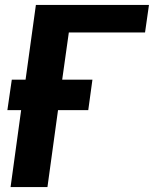

<svg xmlns="http://www.w3.org/2000/svg" viewBox="-20 -761 626 781"><path d="M23 0H173L216 -313H339L356 -437H233L260 -629H570L586 -741H126L84 -437H28L10 -313H66Z"/></svg>

Font: Cheyenne Sans
Style: Bold Italic
Weight: 700
Italic angle: -8.13011°
Designer: The Public Sans project authors (U.S. Web Design System), Libre Franklin designed by Pablo Impallari and Rodrigo Fuenzal
Foundry: The Cheyenne Sans Project Authors
Version: Version 2.007